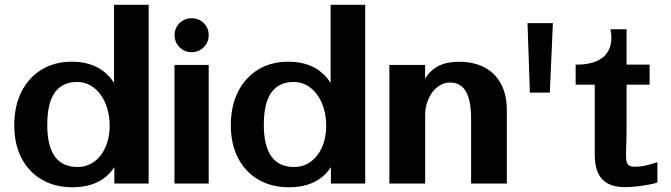

<svg xmlns="http://www.w3.org/2000/svg" viewBox="-20 -781 2856 817"><path d="M288.1 15.8Q213.4 15.8 157.7 -16.8Q101.9 -49.5 71.3 -108.8Q40.7 -168.2 40.7 -247.5Q40.7 -329.3 71.1 -390.1Q101.6 -450.9 156.7 -484.6Q211.8 -518.4 285.7 -518.4Q345.6 -518.4 390.2 -496.3Q434.8 -474.1 463.8 -430.6Q492.7 -387.2 504.6 -322.4L465.3 -291.1V-760.7H612.5V0H466.6V-204.6L507.4 -173.8Q487 -77.7 432.9 -30.9Q378.8 15.8 288.1 15.8ZM309.9 -70.3Q340.9 -70.3 366 -83.7Q391.1 -97 409.1 -120.9Q427.1 -144.7 436.8 -176.5Q446.6 -208.3 446.6 -245.3Q446.6 -284.7 436.6 -318.7Q426.6 -352.8 408.1 -378.2Q389.6 -403.6 364.2 -417.9Q338.8 -432.2 307.8 -432.2Q267.2 -432.2 238.7 -412.6Q210.2 -393 195.6 -352.8Q181.1 -312.6 181.1 -250.2Q181.1 -204.2 189.4 -170.2Q197.7 -136.3 214.1 -114.1Q230.4 -92 254.5 -81.2Q278.6 -70.3 309.9 -70.3Z M722.4 0V-504.7H868.1V0ZM795.4 -558.9Q765.1 -558.9 744 -580.1Q722.9 -601.2 722.9 -631.5Q722.9 -661.8 744 -682.6Q765.1 -703.3 795.5 -703.3Q825.9 -703.3 847 -682.6Q868.1 -661.8 868.1 -631.5Q868.1 -601.2 846.9 -580.1Q825.7 -558.9 795.4 -558.9Z M1209.6 15.8Q1134.9 15.8 1079.2 -16.8Q1023.4 -49.5 992.8 -108.8Q962.2 -168.2 962.2 -247.5Q962.2 -329.3 992.6 -390.1Q1023.1 -450.9 1078.2 -484.6Q1133.3 -518.4 1207.2 -518.4Q1267.1 -518.4 1311.7 -496.3Q1356.3 -474.1 1385.3 -430.6Q1414.2 -387.2 1426.1 -322.4L1386.8 -291.1V-760.7H1534V0H1388.1V-204.6L1428.9 -173.8Q1408.5 -77.7 1354.4 -30.9Q1300.3 15.8 1209.6 15.8ZM1231.4 -70.3Q1262.4 -70.3 1287.5 -83.7Q1312.6 -97 1330.6 -120.9Q1348.6 -144.7 1358.3 -176.5Q1368.1 -208.3 1368.1 -245.3Q1368.1 -284.7 1358.1 -318.7Q1348.1 -352.8 1329.6 -378.2Q1311.1 -403.6 1285.7 -417.9Q1260.3 -432.2 1229.3 -432.2Q1188.7 -432.2 1160.2 -412.6Q1131.7 -393 1117.1 -352.8Q1102.6 -312.6 1102.6 -250.2Q1102.6 -204.2 1110.9 -170.2Q1119.2 -136.3 1135.6 -114.1Q1151.9 -92 1176 -81.2Q1200.1 -70.3 1231.4 -70.3Z M1636.9 0V-504.7H1789.1L1787.5 -242.9L1751 -342.5Q1764.1 -404.3 1787 -443.1Q1809.8 -481.9 1845.5 -500.1Q1881.2 -518.2 1932.4 -518.2Q1997.4 -518.2 2043 -493.5Q2088.6 -468.8 2112.7 -422.5Q2136.7 -376.2 2136.7 -311.8V0H1984.6V-276.2Q1984.6 -331.4 1973.9 -365.3Q1963.2 -399.2 1943.3 -414.5Q1923.4 -429.9 1896.2 -429.9Q1872.8 -429.9 1853 -418.4Q1833.2 -407 1819 -387.4Q1804.8 -367.8 1796.9 -343.1Q1789.1 -318.3 1789.1 -291.5V0Z M2234.7 -386.9 2224.7 -682.7H2332.6L2319.7 -386.9Z M2639.6 15.3Q2601.4 15.3 2576.4 4.7Q2551.3 -5.9 2536.9 -24.9Q2522.4 -43.8 2516.6 -69.2Q2510.8 -94.6 2510.8 -124.4V-420.6H2429.5V-506Q2472 -505.5 2503.1 -515.1Q2534.2 -524.7 2553.3 -543.9Q2572.3 -563.2 2578.6 -591.4Q2584.9 -619.6 2577.7 -656.5H2646.2V-506H2744.2V-420.6H2646.2V-241.3Q2646.2 -191.3 2644.6 -158.3Q2643.1 -125.2 2644.3 -106.3Q2645.6 -87.4 2653.5 -79.4Q2661.5 -71.4 2680.3 -71.4Q2690.4 -71.4 2703.5 -72.7Q2716.6 -74 2734.6 -78.3Q2752.7 -82.6 2777.3 -91.1V-4.4Q2763.6 0.4 2739.3 4.9Q2714.9 9.5 2688.2 12.4Q2661.4 15.3 2639.6 15.3Z"/></svg>

Font: Russolo 10pt ExtraLight
Style: Regular
Weight: 200
Designer: Micah Stupak-Hahn
Version: Version 1.000